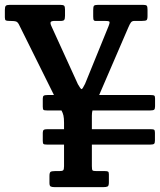

<svg xmlns="http://www.w3.org/2000/svg" viewBox="-20 -770 658 790"><path d="M183.5 -17V-46Q183.5 -59.5 188 -62.8Q192.5 -66 205.5 -66H223.5Q236.5 -66 240 -69.5Q243.5 -73 243.5 -86V-175H175Q161.5 -175 158.8 -177.8Q156 -180.5 156 -190.5V-223.5Q156 -232.5 160 -235.5Q164 -238.5 175.5 -238.5H243.5V-264.5Q243.5 -284 241 -294.8Q238.5 -305.5 233 -315.5H175Q161.5 -315.5 158.8 -318.2Q156 -321 156 -331.5V-364Q156 -373.5 160 -376.2Q164 -379 175.5 -379H202L60 -665Q54.5 -677.5 47.8 -680.8Q41 -684 20.5 -684H17.5Q7.5 -684 3.8 -686.2Q0 -688.5 0 -698.5V-729Q0 -742 3.8 -746Q7.5 -750 20 -750H228Q240 -750 243.8 -746.5Q247.5 -743 247.5 -730.5V-705Q247.5 -692 244 -688Q240.5 -684 233 -684H207.5Q191.5 -684 188.8 -679.5Q186 -675 191 -663.5L300.5 -423.5Q312 -403 315.8 -403.2Q319.5 -403.5 330 -425L426.5 -662Q433 -678.5 429.8 -681.2Q426.5 -684 409.5 -684H372Q368 -684 365.8 -687Q363.5 -690 363.5 -702V-728.5Q363.5 -742 366.5 -746Q369.5 -750 382.5 -750H569.5Q581.5 -750 584.2 -746Q587 -742 587 -730V-704Q587 -690 582.8 -687Q578.5 -684 564.5 -684H533.5Q523.5 -684 518.8 -677.8Q514 -671.5 507.5 -656L388 -379H599Q611.5 -379 614.8 -376.5Q618 -374 618 -364.5V-333Q618 -323 614.8 -319.2Q611.5 -315.5 597.5 -315.5H360.5Q358 -306.5 358 -293.5V-238.5H599Q611.5 -238.5 614.5 -235.8Q617.5 -233 617.5 -223.5V-192Q617.5 -182.5 614.5 -178.8Q611.5 -175 597.5 -175H358V-86.5Q358 -72 360.8 -69Q363.5 -66 378 -66H412.5Q421.5 -66 424.8 -63.8Q428 -61.5 428 -52.5V-20Q428 -5.5 422.8 -2.8Q417.5 0 404.5 0H205.5Q194.5 0 189 -2.5Q183.5 -5 183.5 -17Z"/></svg>

Font: Besley* Condensed Medium
Style: Regular
Weight: 500
Width: 3
Designer: Owen Earl
Foundry: indestructible type*
Version: Version 3.000; ttfautohint (v1.8.3)